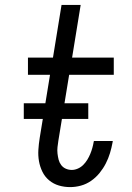

<svg xmlns="http://www.w3.org/2000/svg" viewBox="-20 -755 540 783"><path d="M266 8Q242 8 220 1.5Q198 -5 180.5 -19.5Q163 -34 153 -54.5Q143 -75 139 -97.5Q135 -120 136.5 -144Q138 -168 142 -193L184 -450H94V-520H196L231 -735H309L274 -520H444V-450H262L218 -181Q216 -168 214.5 -155Q213 -142 214.5 -129Q216 -116 219 -104Q222 -92 229.5 -82Q237 -72 248.5 -67Q260 -62 273 -62Q285 -62 297.5 -67.5Q310 -73 319.5 -82.5Q329 -92 336 -103.5Q343 -115 348 -127Q353 -139 356.5 -151.5Q360 -164 362 -176L363 -180H440L439 -174Q435 -152 428.5 -130.5Q422 -109 411.5 -88.5Q401 -68 386 -49.5Q371 -31 351.5 -17.5Q332 -4 310 2Q288 8 266 8ZM340 -270H77V-334H340Z"/></svg>

Font: Iosevka Term Oblique
Style: Regular
Weight: 400
Italic angle: -9°
Monospace: yes
Designer: Belleve Invis
Foundry: Belleve Invis
Version: Version 31.4.0